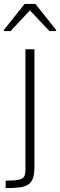

<svg xmlns="http://www.w3.org/2000/svg" viewBox="-33 -762 307 982"><path d="M-4 200V162Q43 162 64 157Q85 152 91 139.5Q97 127 97 105V-510H143V93Q143 131 134.5 152.5Q126 174 108 184Q90 194 62.5 197Q35 200 -4 200ZM-13 -603V-609L93 -742H148L254 -609V-603H220L120 -709L21 -603Z"/></svg>

Font: Saira Thin ExtraLight
Style: Regular
Weight: 250
Version: Version 1.101